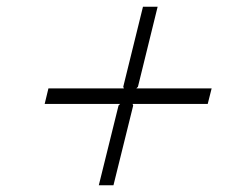

<svg xmlns="http://www.w3.org/2000/svg" viewBox="-20 -693 706 575"><path d="M613.8 -428.2 602.1 -381.8H377L378.9 -377L319.8 -138.2H275.9L335 -377L339.8 -381.8H113.8L125 -428.2H351.1L349.1 -433.1L408.2 -672.9H452.1L393.1 -433.1L388.2 -428.2Z"/></svg>

Font: Sinkin Sans 200 X Light Italic
Style: Regular
Weight: 200
Italic angle: -112°
Designer: Keith Bates
Foundry: K-Type
Version: Sinkin Sans (version 1.0)  by Keith Bates   •   © 2014   www